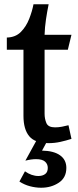

<svg xmlns="http://www.w3.org/2000/svg" viewBox="-20 -660 367 900"><path d="M208 -640Q201 -606 195.5 -569Q190 -532 189 -497H315L298 -427H189V-127Q189 -103 197.5 -83Q206 -63 238 -63Q254 -63 270 -66Q286 -69 301 -73L315 -9Q290 -1 263 5Q236 11 208 11Q144 11 117 -21.5Q90 -54 90 -117V-427H12V-484Q53 -485 78 -510.5Q103 -536 117 -572Q131 -608 137 -640ZM155 -9H207L177 46Q232 47 261.5 68Q291 89 291 127Q291 173 255.5 196.5Q220 220 173 220Q147 220 120.5 213Q94 206 71 191L97 143Q128 165 160 165Q179 165 191.5 156Q204 147 204 127Q204 109 191 97.5Q178 86 149 86Q127 86 99 93Z"/></svg>

Font: Rosario SemiBold
Style: Regular
Weight: 600
Designer: Hector Gatti
Foundry: Omnibus Type
Version: Version 1.101; ttfautohint (v1.8.1.43-b0c9)